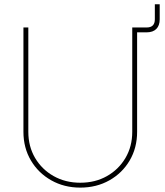

<svg xmlns="http://www.w3.org/2000/svg" viewBox="-20 -854 760 884"><path d="M599.1 -705.1V-727.5H655.3Q692.9 -727.5 692.9 -765.1V-834.5H715.3V-765.1Q715.3 -736.3 699.7 -720.7Q684.1 -705.1 655.3 -705.1ZM349.6 9.8Q275.4 9.8 216.1 -23.7Q156.7 -57.1 122.3 -115.2Q87.9 -173.3 87.9 -247.1V-727.5H110.4V-247.1Q110.4 -179.7 141.6 -126.7Q172.9 -73.7 227.1 -43.2Q281.2 -12.7 349.6 -12.7Q418.5 -12.7 472.4 -43.2Q526.4 -73.7 557.6 -126.7Q588.9 -179.7 588.9 -247.1V-727.5H611.3V-247.1Q611.3 -173.3 577.1 -115.2Q543 -57.1 483.6 -23.7Q424.3 9.8 349.6 9.8Z"/></svg>

Font: Inter 20pt Thin
Style: Regular
Weight: 250
Version: Version 4.001;git-66647c0bb